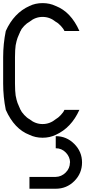

<svg xmlns="http://www.w3.org/2000/svg" viewBox="-20 -863 707 1217"><path d="M333.3 258.3Q369.2 257.5 396.2 230.8Q423.3 204.2 423.3 166.7H424.2Q423.3 130.8 397.1 103.8Q370.8 76.7 333.3 76.7V0Q401.7 0 450.8 49.2Q500 98.3 500 166.7Q500 235.8 451.2 284.6Q402.5 333.3 333.3 333.3H166.7V258.3ZM333.3 -8.3Q295.8 10 250 10Q204.2 10 166.7 -8.3Q70.8 -45 16.7 -166.7Q0 -248.3 0 -333.3V-500Q0 -585 16.7 -666.7Q68.3 -780.8 166.7 -825Q204.2 -843.3 250 -843.3Q295.8 -843.3 333.3 -825Q429.2 -788.3 483.3 -666.7H388.3Q382.5 -680.8 365.8 -698.8Q349.2 -716.7 333.3 -725Q295.8 -755.8 250 -755.8Q204.2 -755.8 166.7 -725Q150.8 -716.7 133.3 -698.8Q115.8 -680.8 110.8 -666.7H110Q107.5 -660.8 100.4 -644.6Q93.3 -628.3 91.2 -622.9Q89.2 -617.5 85 -602.5Q80.8 -587.5 79.2 -575.8Q77.5 -564.2 76.2 -544.2Q75 -524.2 75 -500V-333.3Q75 -309.2 76.2 -289.2Q77.5 -269.2 79.2 -257.5Q80.8 -245.8 85 -230.8Q89.2 -215.8 91.2 -210.4Q93.3 -205 100.4 -188.8Q107.5 -172.5 110 -166.7H110.8Q116.7 -152.5 133.8 -134.2Q150.8 -115.8 166.7 -107.5Q204.2 -76.7 250 -76.7Q295.8 -76.7 333.3 -107.5Q348.3 -115.8 365.4 -133.8Q382.5 -151.7 388.3 -166.7H483.3Q431.7 -52.5 333.3 -8.3Z"/></svg>

Font: 0xA000-Mono
Style: Mono
Weight: 400
Version: Version 0.1